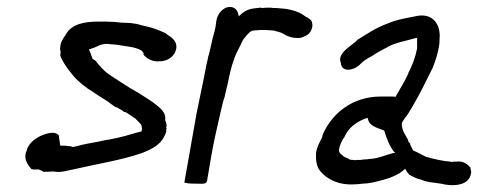

<svg xmlns="http://www.w3.org/2000/svg" viewBox="-20 -525 1404 551"><path d="M53 -79C51 -63 63 -48 70 -40C77 -37 84 -39 90 -39C93 -37 101 -36 104 -32H105C114 -32 122 -32 133 -33C154 -28 178 -37 196 -40C260 -55 327 -65 388 -86C419 -99 445 -110 457 -147V-150C456 -152 458 -154 458 -156V-157L457 -158L458 -164C458 -170 457 -173 454 -180C457 -197 446 -209 436 -218C415 -236 396 -246 373 -261C347 -275 323 -292 298 -308C280 -319 266 -336 253 -352H252L245 -357C245 -360 244 -362 243 -363C241 -370 239 -376 235 -383C245 -387 255 -389 265 -395C267 -395 273 -398 276 -398C280 -398 280 -399 280 -399H290C292 -399 295 -398 298 -398C302 -398 305 -397 312 -397C340 -392 368 -391 386 -380C387 -379 393 -374 392 -370V-368C400 -358 416 -347 438 -349C460 -349 482 -362 486 -387V-388C488 -410 469 -419 457 -428H456L457 -429C439 -437 418 -446 397 -450L384 -453C376 -456 364 -458 354 -459C347 -459 338 -460 328 -460L319 -461L309 -462C301 -462 293 -463 285 -463H262C227 -463 186 -458 169 -426C165 -420 161 -415 157 -406L156 -405C156 -405 155 -402 154 -398C153 -390 151 -384 154 -377L153 -366C157 -352 171 -332 178 -323L190 -308C205 -290 227 -273 247 -261L265 -249C277 -241 289 -235 298 -227L311 -218L315 -217L329 -209L336 -204L341 -203C348 -198 357 -193 363 -188H364C370 -185 376 -176 384 -169C385 -166 388 -162 387 -158V-157L388 -156L386 -149L387 -148C364 -143 346 -136 324 -131L296 -125C288 -124 278 -122 269 -120C252 -116 235 -114 218 -110C211 -109 190 -101 185 -104V-105H184C182 -105 180 -106 174 -106C171 -107 165 -107 161 -107H153C152 -115 150 -127 149 -133L150 -135C147 -139 142 -143 134 -144H133C104 -144 62 -122 56 -91C55 -89 53 -85 53 -79Z M509 -1C517 1 524 2 539 2H545C555 2 572 5 574 -5L587 -81C594 -122 604 -163 613 -203C617 -220 620 -235 625 -248V-249C627 -260 631 -273 634 -287C638 -308 644 -335 651 -353C658 -375 668 -389 677 -410C684 -419 695 -434 704 -437C707 -437 712 -438 715 -438C720 -438 725 -439 729 -439H743C749 -438 754 -438 760 -438C762 -438 763 -437 767 -437C772 -435 776 -435 780 -433H781C785 -432 788 -431 793 -428L802 -423C811 -419 821 -416 832 -416C840 -416 846 -416 854 -421C870 -426 879 -444 876 -458C875 -468 866 -473 856 -478C841 -490 820 -497 796 -500C788 -501 781 -501 773 -502H772C766 -502 762 -502 756 -503H755C747 -503 740 -503 732 -502C732 -502 731 -503 728 -503H727C721 -502 716 -502 710 -501C690 -499 677 -490 665 -478C664 -491 657 -505 640 -505C619 -505 604 -484 601 -466L599 -451C598 -444 596 -436 594 -429L592 -422C591 -417 589 -411 588 -405C585 -392 582 -380 579 -366L578 -365C577 -357 574 -347 572 -337C564 -293 553 -245 544 -199Z M887 -86C886 -66 888 -47 899 -34C918 -11 951 7 998 4C1006 4 1013 3 1021 2C1039 2 1057 -3 1073 -7C1097 -13 1125 -23 1143 -41C1145 -35 1150 -29 1154 -24C1163 -19 1175 -12 1190 -9C1203 -2 1226 -1 1245 2C1275 10 1327 11 1332 -29C1333 -33 1331 -37 1330 -41L1331 -43C1324 -51 1311 -65 1288 -61H1279C1277 -60 1275 -60 1275 -60L1274 -61L1256 -63L1239 -66C1228 -68 1213 -72 1203 -75C1191 -80 1179 -88 1166 -93C1163 -99 1159 -105 1157 -111V-113C1155 -116 1152 -117 1151 -121L1152 -122C1143 -140 1133 -148 1133 -172C1137 -179 1142 -187 1148 -194V-195H1149C1171 -230 1189 -264 1208 -303L1222 -331C1230 -352 1236 -369 1240 -393C1242 -404 1241 -414 1242 -423V-424C1241 -456 1223 -485 1181 -480C1147 -473 1121 -470 1091 -457C1058 -445 1034 -428 1006 -411H1005V-410C994 -396 946 -374 958 -345C960 -314 999 -324 1014 -341C1024 -351 1032 -356 1049 -365C1062 -374 1078 -383 1091 -389V-390H1092C1115 -403 1143 -407 1174 -416H1177V-407V-392V-386C1172 -360 1163 -337 1152 -316V-315C1143 -293 1127 -269 1115 -247C1114 -247 1110 -248 1107 -248H1073C995 -248 936 -204 907 -141C905 -136 905 -131 903 -128C896 -114 890 -104 887 -87ZM953 -96 954 -101C955 -108 962 -123 967 -130H968V-131C980 -159 1004 -177 1035 -187C1035 -187 1036 -182 1037 -180C1041 -164 1062 -158 1081 -151L1083 -149C1089 -129 1098 -105 1111 -89H1112C1113 -89 1113 -88 1114 -87C1090 -82 1064 -69 1041 -69L1035 -68L1020 -67L1015 -66H1004C1001 -65 998 -65 995 -66H994C989 -66 983 -66 981 -69H980L979 -70H978V-71C971 -73 965 -76 962 -80C957 -83 952 -88 953 -96Z"/></svg>

Font: Scribbler
Style: BdIta
Weight: 700
Designer: Mew Too
Foundry: Cannot Into Space Fonts
Version: Version 1.001